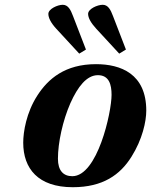

<svg xmlns="http://www.w3.org/2000/svg" viewBox="-20 -770 631 802"><path d="M77 -174C77 -66 139 12 284 12C410 12 482 -40 529 -115C575 -188 591 -263 591 -308C591 -462 484 -502 381 -502C252 -502 181 -441 136 -371C90 -300 77 -219 77 -174ZM222 -107C222 -174 242 -266 274 -339C305 -408 342 -456 389 -456C436 -456 446 -416 446 -374C446 -300 387 -34 282 -34C245 -34 222 -57 222 -107ZM182 -712C182 -696 192 -675 215 -650L311 -546L339 -563L285 -703C275 -730 264 -750 242 -750C221 -750 182 -733 182 -712ZM348 -712C348 -696 359 -675 382 -650L478 -546L506 -563L452 -703C442 -730 431 -750 409 -750C387 -750 348 -733 348 -712Z"/></svg>

Font: Heuristica
Style: Bold Italic
Weight: 700
Italic angle: -13°
Version: Version 1.0.1